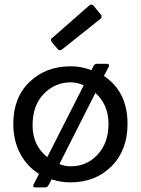

<svg xmlns="http://www.w3.org/2000/svg" viewBox="-20 -788 615 837"><path d="M177 29H135Q121 29 126 17L150 -30Q98 -62 68 -118.5Q38 -175 38 -248Q38 -363 109 -431Q180 -499 288 -499Q336 -499 379 -482L386 -497Q391 -510 403 -510H445Q459 -510 454 -497L433 -457Q536 -388 536 -248Q536 -133 466 -63Q396 7 287 7Q246 7 205 -6L193 17Q187 29 177 29ZM288 -429Q220 -429 171 -379Q122 -329 122 -241.5Q122 -154 186 -103L345 -416Q316 -429 288 -429ZM289 -63Q358 -63 405.5 -114Q453 -165 453 -248Q453 -331 396 -383L239 -73Q260 -63 289 -63ZM250 -572Q245 -569 240 -569Q235 -569 231 -575L206 -604Q202 -609 202 -614Q202 -619 208 -623L369 -764Q373 -768 378 -768Q383 -768 388 -763L419 -725Q423 -720 423 -715.5Q423 -711 418 -706Z"/></svg>

Font: Sanchez
Style: Regular
Weight: 400
Designer: Daniel Hernández
Foundry: LatinoType
Version: Version 1.001